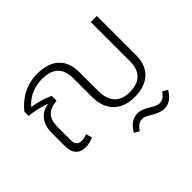

<svg xmlns="http://www.w3.org/2000/svg" viewBox="-159 -831 1293 1293"><g transform="rotate(-45 488.0 -184.5)"><path d="M815 -562V-190C815 -98 770 -42 668 -42C566 -42 522 -103 522 -200V-378C522 -503 448 -571 313 -571C180 -571 103 -491 72 -451V-411C122 -406 174 -394 224 -376C147 -364 101 -310 101 -220V-95C101 -23 136 11 197 11C228 11 252 1 271 -7L258 -50C244 -45 229 -39 208 -39C175 -39 157 -56 157 -94V-220C157 -306 197 -343 277 -350V-397C229 -419 177 -433 127 -441C157 -476 214 -523 311 -523C411 -523 464 -478 464 -376V-200C464 -79 531 5 668 5C805 5 873 -74 873 -186V-562ZM757 153C710 153 668 95 603 95C546 95 515 133 492 171L528 191C547 165 565 144 599 144C643 144 689 202 753 202C808 202 837 167 861 129L825 108C806 134 788 153 757 153Z"/></g></svg>

Font: FiraGO Light
Style: Regular
Weight: 300
Designer: bBox Type
Foundry: bBox Type GmbH
Version: Version 1.001;PS 001.001;hotconv 1.0.88;makeotf.lib2.5.64775